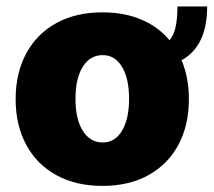

<svg xmlns="http://www.w3.org/2000/svg" viewBox="-20 -576 673 605"><path d="M552.2 -386.2Q575.2 -331.5 575.2 -263.7Q575.2 -182.1 542.5 -120.4Q509.8 -58.6 448.2 -24.4Q386.7 9.8 302.7 9.8Q218.8 9.8 157 -24.4Q95.2 -58.6 62.3 -120.4Q29.3 -182.1 29.3 -263.7Q29.3 -345.2 62.3 -407Q95.2 -468.8 157 -502.9Q218.8 -537.1 302.7 -537.1Q371.6 -537.1 425.3 -514.4Q479 -491.7 514.2 -449.2Q527.8 -465.3 533.4 -491.5Q539.1 -517.6 539.1 -555.7H632.8Q632.8 -430.7 552.2 -386.2ZM386.7 -264.6Q386.7 -328.6 364.5 -365.5Q342.3 -402.3 303.7 -402.3Q263.7 -402.3 240.7 -365.5Q217.8 -328.6 217.8 -264.6Q217.8 -201.2 240.7 -164.1Q263.7 -127 303.7 -127Q342.3 -127 364.5 -164.1Q386.7 -201.2 386.7 -264.6Z"/></svg>

Font: Pretendard Std Black
Style: Regular
Weight: 900
Designer: Base glyphs from Inter by Rasmus Andersson; Hangeul glyphs from Noto Sans CJK(Source Han Sans) by Jang Soo-young and Kan
Foundry: Kil Hyung-jin
Version: Version 1.309